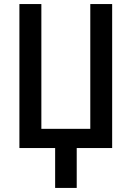

<svg xmlns="http://www.w3.org/2000/svg" viewBox="-20 -734 653 952"><path d="M536.1 -713.9V0H360.4V197.8H253.4V0H76.2V-713.9H185.1V-95.2H427.7V-713.9Z"/></svg>

Font: Open Sans
Style: Regular
Weight: 600
Width: 3
Foundry: Ascender Corporation
Version: Version 1.000